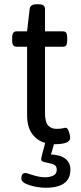

<svg xmlns="http://www.w3.org/2000/svg" viewBox="-20 -670 382 900"><path d="M310 125Q310 210 195 210Q156 210 118 198Q80 186 80 167Q80 141 99 141Q103 141 110.5 143.5Q118 146 122 147Q162 161 192 161Q212 161 229 153.5Q246 146 246 126Q246 109 235 103Q224 97 203 93Q187 90 180 87Q173 84 173 76Q173 67 192 0Q155 -10 131 -42Q107 -74 107 -132V-451H57Q47 -451 42 -458Q37 -465 37 -481V-493Q37 -509 42 -516Q47 -523 57 -523H107L119 -628Q122 -650 151 -650H161Q191 -650 191 -628V-523H275Q286 -523 290.5 -516Q295 -509 295 -493V-481Q295 -465 290.5 -458Q286 -451 275 -451H191V-140Q191 -98 205.5 -82Q220 -66 245 -66Q264 -66 273.5 -68.5Q283 -71 288 -71Q297 -71 303 -52.5Q309 -34 309 -24Q309 6 236 6H233L219 54Q264 56 287 74.5Q310 93 310 125Z"/></svg>

Font: Asap-Regular
Style: Regular
Weight: 400
Designer: Pablo Cosgaya
Foundry: Omnibus-Type
Version: Version 2.000; ttfautohint (v1.8)